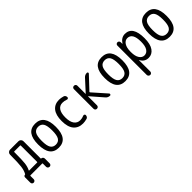

<svg xmlns="http://www.w3.org/2000/svg" viewBox="219 -1686 3062 3062"><g transform="rotate(-45 1750.0 -155.0)"><path d="M153.3 -76.2Q149.4 -68.4 157.2 -68.4H335Q342.8 -68.4 342.8 -76.2V-444.3Q342.8 -452.1 335 -452.1H204.1Q196.3 -452.1 196.3 -443.4Q196.3 -263.7 188 -195.8Q179.7 -127.9 153.3 -76.2ZM32.2 82V-38.1Q32.2 -49.8 40.5 -59.1Q48.8 -68.4 60.5 -68.4Q65.4 -68.4 68.4 -71.3Q98.6 -123 108.9 -199.7Q119.1 -276.4 119.1 -461.9Q119.1 -486.3 135.7 -502.9Q152.3 -519.5 175.8 -519.5H365.2Q388.7 -519.5 405.3 -502.9Q421.9 -486.3 421.9 -462.9V-74.2Q421.9 -68.4 427.7 -68.4Q443.4 -68.4 455.6 -56.2Q467.8 -43.9 467.8 -27.3V81.1Q467.8 97.7 457 108.9Q446.3 120.1 429.2 120.1Q412.1 120.1 400.4 108.4Q388.7 96.7 388.7 81.1V7.8Q388.7 0 380.9 0H117.2Q109.4 0 109.4 7.8V82Q109.4 97.7 97.7 108.9Q85.9 120.1 69.8 120.1Q53.7 120.1 43 108.9Q32.2 97.7 32.2 82Z M839.4 -415.5Q810.5 -460.9 750 -460.9Q689.5 -460.9 660.6 -415.5Q631.8 -370.1 631.8 -260.3Q631.8 -150.4 660.6 -104.5Q689.5 -58.6 750 -58.6Q810.5 -58.6 839.4 -104.5Q868.2 -150.4 868.2 -260.3Q868.2 -370.1 839.4 -415.5ZM950.2 -260.3Q950.2 9.8 750 9.8Q549.8 9.8 549.8 -260.3Q549.8 -530.3 750 -530.3Q950.2 -530.3 950.2 -260.3Z M1294.9 9.8Q1193.4 9.8 1136.7 -57.6Q1080.1 -125 1080.1 -259.8Q1080.1 -393.6 1135.3 -461.9Q1190.4 -530.3 1290 -530.3Q1329.1 -530.3 1377.9 -516.6Q1394.5 -512.7 1404.8 -498Q1415 -483.4 1415 -464.8Q1415 -451.2 1403.8 -443.8Q1392.6 -436.5 1379.9 -442.4Q1338.9 -458 1294.9 -458Q1231.4 -458 1196.8 -408.2Q1162.1 -358.4 1162.1 -259.8Q1162.1 -159.2 1199.2 -108.9Q1236.3 -58.6 1299.8 -58.6Q1342.8 -58.6 1384.8 -77.1Q1396.5 -82 1408.2 -75.2Q1419.9 -68.4 1419.9 -54.7Q1419.9 -37.1 1410.2 -22Q1400.4 -6.8 1382.8 -2.9Q1334 9.8 1294.9 9.8Z M1578.1 -39.1V-481.4Q1578.1 -498 1588.9 -508.8Q1599.6 -519.5 1616.7 -519.5Q1633.8 -519.5 1645 -508.8Q1656.2 -498 1656.2 -481.4V-295.9H1657.2H1659.2L1835 -488.3Q1864.3 -520.5 1908.2 -519.5Q1920.9 -519.5 1925.3 -508.3Q1929.7 -497.1 1921.9 -488.3L1723.6 -277.3Q1718.8 -270.5 1723.6 -263.7L1927.7 -33.2Q1935.5 -24.4 1930.2 -12.2Q1924.8 0 1913.1 0Q1868.2 0 1839.8 -33.2L1659.2 -241.2Q1658.2 -242.2 1657.2 -242.2Q1656.2 -242.2 1656.2 -241.2V-39.1Q1656.2 -22.5 1645 -11.2Q1633.8 0 1616.7 0Q1599.6 0 1588.9 -11.2Q1578.1 -22.5 1578.1 -39.1Z M2339.4 -415.5Q2310.5 -460.9 2250 -460.9Q2189.5 -460.9 2160.6 -415.5Q2131.8 -370.1 2131.8 -260.3Q2131.8 -150.4 2160.6 -104.5Q2189.5 -58.6 2250 -58.6Q2310.5 -58.6 2339.4 -104.5Q2368.2 -150.4 2368.2 -260.3Q2368.2 -370.1 2339.4 -415.5ZM2450.2 -260.3Q2450.2 9.8 2250 9.8Q2049.8 9.8 2049.8 -260.3Q2049.8 -530.3 2250 -530.3Q2450.2 -530.3 2450.2 -260.3Z M2638.7 -264.6V-254.9Q2638.7 -164.1 2671.4 -114.7Q2704.1 -65.4 2754.9 -65.4Q2807.6 -65.4 2839.4 -113.8Q2871.1 -162.1 2871.1 -259.8Q2871.1 -455.1 2754.9 -455.1Q2704.1 -455.1 2671.4 -405.3Q2638.7 -355.5 2638.7 -264.6ZM2559.6 179.7V-483.4Q2559.6 -498 2570.8 -508.8Q2582 -519.5 2596.7 -519.5Q2612.3 -519.5 2623 -509.3Q2633.8 -499 2634.8 -483.4L2635.7 -446.3Q2635.7 -445.3 2636.7 -445.3Q2638.7 -445.3 2638.7 -446.3Q2692.4 -530.3 2775.4 -530.3Q2950.2 -530.3 2950.2 -259.8Q2950.2 -125 2901.9 -57.6Q2853.5 9.8 2775.4 9.8Q2685.5 9.8 2641.6 -74.2Q2641.6 -75.2 2639.6 -75.2Q2638.7 -75.2 2638.7 -74.2V179.7Q2638.7 196.3 2627.4 208Q2616.2 219.7 2600.1 219.7Q2584 219.7 2571.8 208Q2559.6 196.3 2559.6 179.7Z M3339.4 -415.5Q3310.5 -460.9 3250 -460.9Q3189.5 -460.9 3160.6 -415.5Q3131.8 -370.1 3131.8 -260.3Q3131.8 -150.4 3160.6 -104.5Q3189.5 -58.6 3250 -58.6Q3310.5 -58.6 3339.4 -104.5Q3368.2 -150.4 3368.2 -260.3Q3368.2 -370.1 3339.4 -415.5ZM3450.2 -260.3Q3450.2 9.8 3250 9.8Q3049.8 9.8 3049.8 -260.3Q3049.8 -530.3 3250 -530.3Q3450.2 -530.3 3450.2 -260.3Z"/></g></svg>

Font: Rounded Mgen+ 1m regular
Style: Regular
Weight: 400
Designer: [Source Han Sans]
Ryoko NISHIZUKA  (kana & ideographs); Paul D. Hunt (Latin, Greek & Cyrillic); Wenlong ZHANG  (bopomofo
Version: Version 1.059.20150602